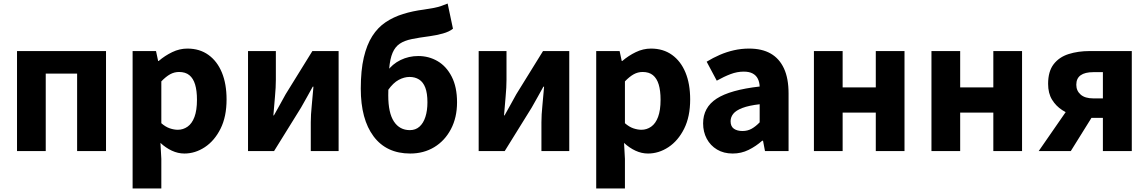

<svg xmlns="http://www.w3.org/2000/svg" viewBox="-20 -852 6478 1083"><path d="M76 0V-564H578V0H415V-437H238V0Z M728 211V-564H860L872 -508H875Q910 -538 951.5 -558Q993 -578 1037 -578Q1106 -578 1155.5 -542.5Q1205 -507 1231.5 -443Q1258 -379 1258 -291Q1258 -194 1224 -126Q1190 -58 1135.5 -22Q1081 14 1020 14Q984 14 949.5 -2Q915 -18 885 -46L890 44V211ZM983 -120Q1013 -120 1038 -137.5Q1063 -155 1077 -192.5Q1091 -230 1091 -289Q1091 -341 1080.5 -375.5Q1070 -410 1048 -428Q1026 -446 990 -446Q963 -446 939.5 -433Q916 -420 890 -393V-157Q914 -136 938 -128Q962 -120 983 -120Z M1379 0V-564H1536V-402Q1536 -360 1531 -306.5Q1526 -253 1522 -201H1525Q1539 -227 1558.5 -261Q1578 -295 1591 -320L1742 -564H1890V0H1733V-162Q1733 -204 1738.5 -257.5Q1744 -311 1748 -363H1744Q1730 -338 1711 -303.5Q1692 -269 1678 -245L1526 0Z M2294 14Q2160 14 2087.5 -82.5Q2015 -179 2015 -352Q2015 -455 2032 -527.5Q2049 -600 2080 -648.5Q2111 -697 2155 -726.5Q2199 -756 2253.5 -773Q2308 -790 2371 -798Q2405 -803 2428 -807.5Q2451 -812 2469.5 -818.5Q2488 -825 2505 -832L2535 -690Q2514 -673 2478 -663Q2442 -653 2405 -648Q2344 -640 2302.5 -631.5Q2261 -623 2235 -605.5Q2209 -588 2194.5 -554.5Q2180 -521 2175 -462.5Q2170 -404 2170 -314Q2170 -215 2202 -166.5Q2234 -118 2292 -118Q2324 -118 2346 -137.5Q2368 -157 2379.5 -192.5Q2391 -228 2391 -275Q2391 -326 2379 -357.5Q2367 -389 2344 -403.5Q2321 -418 2290 -418Q2260 -418 2229 -401.5Q2198 -385 2169 -344L2162 -448Q2193 -491 2239.5 -513.5Q2286 -536 2339 -536Q2399 -536 2448.5 -507Q2498 -478 2528 -419.5Q2558 -361 2558 -275Q2558 -189 2523.5 -123.5Q2489 -58 2429.5 -22Q2370 14 2294 14Z M2680 0V-564H2837V-402Q2837 -360 2832 -306.5Q2827 -253 2823 -201H2826Q2840 -227 2859.5 -261Q2879 -295 2892 -320L3043 -564H3191V0H3034V-162Q3034 -204 3039.5 -257.5Q3045 -311 3049 -363H3045Q3031 -338 3012 -303.5Q2993 -269 2979 -245L2827 0Z M3343 211V-564H3475L3487 -508H3490Q3525 -538 3566.5 -558Q3608 -578 3652 -578Q3721 -578 3770.5 -542.5Q3820 -507 3846.5 -443Q3873 -379 3873 -291Q3873 -194 3839 -126Q3805 -58 3750.5 -22Q3696 14 3635 14Q3599 14 3564.5 -2Q3530 -18 3500 -46L3505 44V211ZM3598 -120Q3628 -120 3653 -137.5Q3678 -155 3692 -192.5Q3706 -230 3706 -289Q3706 -341 3695.5 -375.5Q3685 -410 3663 -428Q3641 -446 3605 -446Q3578 -446 3554.5 -433Q3531 -420 3505 -393V-157Q3529 -136 3553 -128Q3577 -120 3598 -120Z M4113 14Q4062 14 4024.5 -8.5Q3987 -31 3966.5 -69.5Q3946 -108 3946 -156Q3946 -246 4022 -295.5Q4098 -345 4265 -364Q4264 -389 4254.5 -408Q4245 -427 4225.5 -437.5Q4206 -448 4175 -448Q4138 -448 4101 -434Q4064 -420 4023 -397L3966 -504Q4002 -526 4040 -542.5Q4078 -559 4119.5 -568.5Q4161 -578 4205 -578Q4278 -578 4327 -550Q4376 -522 4402 -466Q4428 -410 4428 -325V0H4295L4284 -58H4279Q4244 -27 4202.5 -6.5Q4161 14 4113 14ZM4168 -113Q4197 -113 4220 -126Q4243 -139 4265 -162V-264Q4204 -257 4167.5 -243Q4131 -229 4116 -210Q4101 -191 4101 -168Q4101 -139 4119.5 -126Q4138 -113 4168 -113Z M4571 0V-564H4733V-359H4920V-564H5082V0H4920V-217H4733V0Z M5234 0V-564H5396V-359H5583V-564H5745V0H5583V-217H5396V0Z M6201 0V-187H6136Q6094 -187 6050.5 -197.5Q6007 -208 5971.5 -231Q5936 -254 5914 -290Q5892 -326 5892 -379Q5892 -449 5923 -489.5Q5954 -530 6007.5 -547Q6061 -564 6126 -564H6364V0ZM6147 -297H6201V-445H6147Q6100 -445 6075.5 -427.5Q6051 -410 6051 -374Q6051 -340 6075.5 -318.5Q6100 -297 6147 -297ZM5839 0 6028 -273 6162 -228 6020 0Z"/></svg>

Font: Noto Sans TC ExtraBold
Style: Regular
Weight: 800
Designer: Ryoko NISHIZUKA  (kana, bopomofo & ideographs); Paul D. Hunt (Latin, Greek & Cyrillic); Sandoll Communications , Soo-you
Foundry: Adobe
Version: Version 2.004-H2;hotconv 1.0.118;makeotfexe 2.5.65603